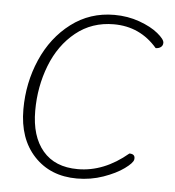

<svg xmlns="http://www.w3.org/2000/svg" viewBox="-44 -561 559 612"><g transform="rotate(5 235.5 -255.0)"><path d="M35 -195Q35 -280 67.5 -354.5Q100 -429 160 -474.5Q220 -520 298 -520Q341 -520 378.5 -506.5Q416 -493 438.5 -474.5Q461 -456 461 -445Q461 -436 454.5 -431Q448 -426 438 -426Q383 -490 299 -490Q229 -490 177.5 -448.5Q126 -407 99.5 -339Q73 -271 73 -194Q73 -112 112 -66Q151 -20 224 -20Q308 -20 384 -84Q404 -84 401 -66Q399 -55 373.5 -36.5Q348 -18 308 -4Q268 10 224 10Q139 10 87 -45.5Q35 -101 35 -195Z"/></g></svg>

Font: Thasadith
Style: Italic
Weight: 400
Italic angle: -9°
Designer: Cadson Demak Co.,Ltd.
Foundry: Cadson Demak Co.,Ltd.
Version: Version 1.000; ttfautohint (v1.6)